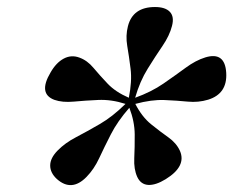

<svg xmlns="http://www.w3.org/2000/svg" viewBox="-20 -792 665 547"><path d="M226.5 -288Q184 -244.5 142 -282Q123 -299.5 123 -320.5Q123 -341.5 144 -363Q165.5 -385 196.8 -401.2Q228 -417.5 264.2 -438.5Q300.5 -459.5 337.5 -496Q297 -509 259.5 -507.2Q222 -505.5 190 -502.5Q158 -499.5 135 -507.5Q88 -525 124 -585.5Q140 -613.5 161.5 -625Q183 -636.5 206 -628Q228.5 -620 246.2 -598.8Q264 -577.5 286.5 -553.8Q309 -530 347 -513.5Q356.5 -560.5 352 -596.2Q347.5 -632 342.5 -661.2Q337.5 -690.5 344.5 -717.5Q358.5 -772 421.5 -772Q451 -772 464 -758.2Q477 -744.5 470 -718Q463 -690.5 443 -661.2Q423 -632 400.8 -596.2Q378.5 -560.5 365 -513.5Q411 -530 445.8 -554Q480.5 -578 509 -599Q537.5 -620 565 -628.5Q621 -645.5 624.5 -584.5Q628 -525 573 -508Q545 -499.5 514.8 -502.5Q484.5 -505.5 448.2 -507Q412 -508.5 365.5 -496Q384.5 -459 410.5 -438Q436.5 -417 459.5 -400.8Q482.5 -384.5 492.5 -362.5Q512 -318.5 452 -281.5Q423.5 -264 402.2 -265.2Q381 -266.5 371 -288Q361 -310 362.5 -341Q364 -372 363.8 -409Q363.5 -446 348.5 -485Q314.5 -446 295.8 -409.2Q277 -372.5 262.5 -341.2Q248 -310 226.5 -288ZM352.5 -500.5V-501Z"/></svg>

Font: Fraunces 72pt Soft SemiBold
Style: Italic
Weight: 600
Italic angle: -16°
Version: Version 1.000;[b76b70a41]